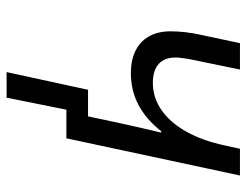

<svg xmlns="http://www.w3.org/2000/svg" viewBox="-104 -472 761 593"><g transform="rotate(90 276.5 -175.5)"><path d="M389.6 -293H385.3Q312 -199.2 206.1 -199.2Q166 -199.2 137.5 -213.1Q108.9 -227.1 93.3 -253.4Q76.7 -282.2 76.7 -321.3Q76.7 -366.7 87.9 -417L113.3 -536.1H194.8L162.6 -379.9Q157.7 -351.6 157.7 -336.9Q157.7 -303.2 177.5 -285.2Q197.3 -267.1 236.3 -267.1Q281.2 -267.1 319.8 -293.7Q358.4 -320.3 386.5 -370.4Q414.6 -420.4 429.2 -489.3L439.5 -536.1H522L407.2 0H318.8L281.7 184.6H202.6L257.3 -66.9H339.4L360.8 -167.5Q377.4 -242.2 389.6 -293Z"/></g></svg>

Font: Viking Open Sans
Style: Italic
Weight: 400
Italic angle: -12°
Foundry: Ascender Corporation
Version: Version 2.000